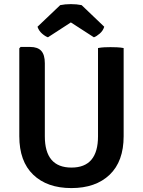

<svg xmlns="http://www.w3.org/2000/svg" viewBox="-20 -922 710 955"><path d="M595 -244.5Q595 -119.5 525.5 -53Q456 13.5 335 13.5Q214.5 13.5 145.2 -53Q76 -119.5 76 -244.5V-681.5L82.5 -688.5H130Q167.5 -688.5 185.2 -669Q203 -649.5 203 -607.5V-244Q203 -88.5 335.5 -88.5Q467.5 -88.5 467.5 -244V-683Q482.5 -686 499.2 -686.8Q516 -687.5 529.5 -687.5Q542.5 -687.5 561.2 -686.8Q580 -686 595 -683ZM386 -896.5 498.5 -789Q492.5 -769 476.2 -755Q460 -741 447 -736.5L332.5 -810.5L218.5 -736.5Q205 -741 189 -755Q173 -769 166.5 -789L279.5 -896.5Q303.5 -901.5 332.5 -901.5Q361.5 -901.5 386 -896.5Z"/></svg>

Font: Signika Negative SemiBold
Style: Regular
Weight: 600
Designer: Anna Giedryś
Foundry: Anna Giedryś
Version: Version 2.000; ttfautohint (v1.8.3) -l 8 -r 50 -G 200 -x 9 -